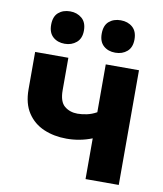

<svg xmlns="http://www.w3.org/2000/svg" viewBox="-85 -835 770 905"><g transform="rotate(10 300.0 -383.0)"><path d="M386 0V-195Q328 -172 264 -172Q204 -172 155 -193Q106 -214 77 -258Q48 -302 48 -370V-549H207V-394Q207 -339 232.5 -318Q258 -297 295 -297Q315 -297 339 -302Q363 -307 386 -320V-549H545V0ZM420 -611Q386 -611 364 -630.5Q342 -650 342 -688Q342 -728 364 -747Q386 -766 420 -766Q454 -766 476.5 -746.5Q499 -727 499 -688Q499 -650 476.5 -630.5Q454 -611 420 -611ZM178 -611Q144 -611 122 -630.5Q100 -650 100 -688Q100 -728 122 -747Q144 -766 178 -766Q211 -766 234 -746.5Q257 -727 257 -688Q257 -650 234 -630.5Q211 -611 178 -611Z"/></g></svg>

Font: Noto Sans Mono ExtraBold
Style: Regular
Weight: 800
Designer: Monotype Design Team
Foundry: Monotype Imaging Inc.
Version: Version 2.014